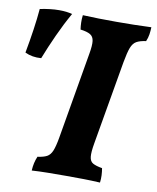

<svg xmlns="http://www.w3.org/2000/svg" viewBox="-172 -745 662 809"><g transform="rotate(10 159.0 -340.0)"><path d="M172.8 -523.9Q179.3 -560.5 176.9 -579.1Q174.5 -597.7 160.8 -605.9Q147.1 -614.2 118.6 -617.7Q116.5 -631.4 116 -647.1Q115.5 -662.8 117.6 -679Q150.3 -677.5 186.3 -676.7Q222.3 -676 262.6 -676Q298.3 -676 335.9 -676.7Q373.4 -677.5 410.7 -679Q410.3 -663.3 408 -648.1Q405.7 -632.9 399.1 -617.7Q373.1 -614.2 358.6 -606Q344.1 -597.7 336.1 -576.8Q328.2 -555.9 320.6 -513.5L258.6 -154.7Q252 -117 254 -97.4Q256 -77.8 269.4 -70.3Q282.8 -62.8 309.2 -58.3Q311.7 -44.1 312.5 -28.6Q313.2 -13.2 311.2 3Q274.4 1 241.1 0.5Q207.7 0 168.3 0Q125.7 0 87.7 0.5Q49.8 1 19.1 3Q20.1 -14.7 23.4 -29.4Q26.7 -44 32.8 -58.3Q58.8 -61.8 72.7 -69.3Q86.7 -76.8 94.7 -96.1Q102.7 -115.4 109.2 -153.1ZM-23.8 -470.1Q-62.5 -467.1 -93.2 -481.9Q-83.2 -535.8 -76.3 -583.8Q-69.3 -631.9 -65.8 -673.1Q-44.6 -677.6 -23.7 -680Q-2.8 -682.5 15.9 -682.5Q33.2 -682.5 47.1 -680.8Q61 -679 72.1 -676Q44.9 -628.1 20.5 -574.5Q-4 -520.9 -23.8 -470.1Z"/></g></svg>

Font: Vollkorn
Style: Italic
Weight: 400
Italic angle: -11°
Designer: Friedrich Althausen
Foundry: Friedrich Althausen
Version: Version 5.001